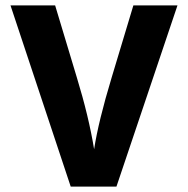

<svg xmlns="http://www.w3.org/2000/svg" viewBox="-20 -694 699 714"><path d="M413 0H243L19 -674H185L266 -405Q310 -261 330 -139Q346 -243 395 -405L476 -674H640Z"/></svg>

Font: Hind Mysuru
Style: Bold
Weight: 700
Designer: Manushi Parikh, Hitesh Malaviya
Foundry: Indian Type Foundry
Version: Version 0.703;PS 1.0;hotconv 1.0.86;makeotf.lib2.5.63406